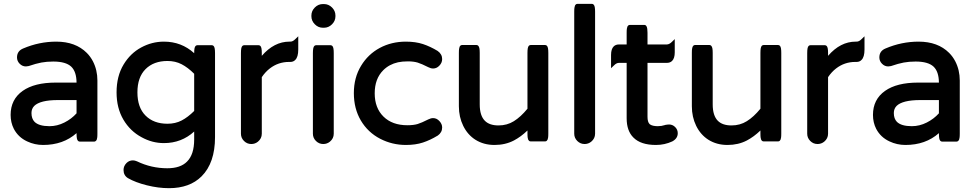

<svg xmlns="http://www.w3.org/2000/svg" viewBox="-20 -734 5071 998"><path d="M377.9 -213.9H281.2Q234.4 -213.9 203.6 -206.1Q172.9 -198.2 158.2 -183.6Q143.6 -168.9 143.6 -146.5Q143.6 -117.2 159.7 -100.6Q182.6 -78.1 237.3 -78.1Q277.3 -78.1 314.9 -97.2Q351.6 -115.7 377.9 -145ZM35.2 -136.7Q35.2 -217.3 98.1 -261.7Q159.2 -304.7 269.5 -304.7H377.9Q377.4 -361.8 350.1 -387.7Q321.8 -414.1 256.8 -414.1Q222.7 -414.1 195.1 -408.9Q167.5 -403.8 128.9 -390.6L114.7 -388.7H114.3Q96.2 -388.7 82.3 -402.6Q68.4 -416.5 68.4 -435.5Q68.4 -468.8 100.1 -481.9Q183.6 -517.6 272.5 -517.6Q372.6 -517.6 431.2 -459Q450.2 -439.9 462.9 -415.5Q486.3 -370.1 486.3 -315.4V-39.1Q486.3 -23.9 485.1 -17.3Q483.9 -10.7 482.7 -7.6Q481.4 -4.4 479.5 -2.7Q477.5 -1 476.1 0Q473.1 2 469.7 2H394.5Q389.2 2 385.3 -2Q381.3 -5.9 379.6 -14.9Q377.9 -23.9 377.9 -39.1V-42Q308.6 19.5 204.1 19.5Q160.2 19.5 121.1 1Q74.7 -20.5 51.8 -64.5Q35.2 -97.2 35.2 -136.7Z M850.6 -417Q778.8 -417 736.6 -374.8Q694.3 -332.5 694.3 -253.9Q694.3 -175.3 736.6 -133.1Q778.8 -90.8 850.6 -90.8Q891.6 -90.8 924.1 -107.7Q956.5 -124.5 989.3 -157.2V-350.6Q956.5 -383.3 924.1 -400.1Q891.6 -417 850.6 -417ZM989.3 -50.3Q923.3 9.8 832 9.8Q771 9.8 716.3 -20.5Q656.7 -52.2 621.3 -112.3Q585.9 -172.4 585.9 -253.9Q585.9 -338.4 622.6 -398.9Q657.7 -457 713.9 -487.3Q770 -517.6 832 -517.6Q923.3 -517.6 989.3 -457.5V-458Q989.3 -473.1 991 -482.2Q992.7 -491.2 996.6 -495.1Q1000.5 -499 1005.9 -499H1081.1Q1086.4 -499 1090.3 -495.1Q1094.2 -491.2 1095.9 -482.2Q1097.7 -473.1 1097.7 -458V-21.5Q1097.7 112.8 1027.8 182.6Q966.3 244.1 858.4 244.1Q802.7 244.1 743.4 229.2Q684.1 214.4 645 191.9Q622.1 177.7 622.1 149.4Q622.1 128.9 637.7 113.3Q651.4 99.6 670.9 99.6Q680.2 99.6 691.9 104.5Q766.6 140.6 849.6 140.6Q918 140.6 952.1 106Q989.3 69.3 989.3 -8.8Z M1340.8 -443.8Q1404.8 -517.6 1484.4 -517.6H1489.3Q1502.4 -517.6 1515.1 -530.8L1530.3 -545.4V-476.6Q1530.3 -437.5 1514.6 -422.4Q1504.9 -412.1 1489.3 -412.1H1482.4Q1426.8 -412.1 1382.8 -378.4Q1359.4 -360.4 1340.8 -333V-39.1Q1340.8 -14.2 1320.8 2.4Q1305.7 14.6 1286.1 14.6Q1264.2 14.6 1248.3 -1.2Q1232.4 -17.1 1232.4 -39.1V-458Q1232.4 -473.1 1234.1 -482.2Q1235.8 -491.2 1239.7 -495.1Q1243.7 -499 1249 -499H1324.2Q1329.6 -499 1333.5 -495.1Q1337.4 -491.2 1339.1 -482.2Q1340.8 -473.1 1340.8 -458Z M1606.4 -39.1V-458Q1606.4 -473.1 1608.2 -482.2Q1609.9 -491.2 1613.8 -495.1Q1617.7 -499 1623 -499H1698.2Q1703.6 -499 1707.5 -495.1Q1711.4 -491.2 1713.1 -482.2Q1714.8 -473.1 1714.8 -458V-39.1Q1714.8 -14.2 1694.8 2.4Q1679.7 14.6 1660.2 14.6Q1638.2 14.6 1622.3 -1.2Q1606.4 -17.1 1606.4 -39.1ZM1598.6 -649.4V-653.3Q1598.6 -677.2 1616.5 -695.1Q1634.3 -712.9 1658.2 -712.9H1664.1Q1688 -712.9 1705.8 -695.1Q1723.6 -677.2 1723.6 -653.3V-649.4Q1723.6 -625.5 1705.8 -607.7Q1688 -589.8 1664.1 -589.8H1658.2Q1634.3 -589.8 1616.5 -607.7Q1598.6 -625.5 1598.6 -649.4Z M1856.9 -392.1Q1893.1 -452.1 1954.1 -484.9Q2015.1 -517.6 2089.8 -517.6Q2140.1 -517.6 2178.7 -504.9Q2216.8 -492.2 2254.9 -469.2Q2278.3 -452.6 2278.3 -426.8Q2278.3 -407.2 2262.7 -391.6Q2249 -377.9 2231.4 -377.9Q2219.2 -377.9 2206.1 -384.8Q2172.4 -401.9 2150.9 -408.7Q2129.4 -415 2100.3 -415Q2071.3 -415 2048.8 -410.2Q2002.9 -399.9 1972.2 -369.1Q1927.7 -324.7 1927.7 -249Q1927.7 -172.9 1973.4 -127.9Q2019 -83 2097.7 -83Q2129.4 -83 2150.9 -89.4Q2171.4 -95.7 2206.1 -113.3Q2219.7 -120.1 2231.4 -120.1Q2250 -120.1 2264.2 -104.5Q2278.3 -89.4 2278.3 -71.3Q2278.3 -45.4 2254.9 -28.8H2254.4Q2216.8 -5.9 2178.5 6.8Q2140.1 19.5 2089.8 19.5Q2018.6 19.5 1956.1 -12.7Q1892.1 -45.9 1855.5 -107.9Q1819.3 -169.4 1819.3 -250Q1819.3 -330.6 1856.9 -392.1Z M2365.2 -181.6V-459Q2365.2 -474.1 2366.5 -480.7Q2367.7 -487.3 2368.9 -490.5Q2370.1 -493.7 2373.3 -496.8Q2376.5 -500 2381.8 -500H2457Q2462.4 -500 2465.8 -496.1Q2470.2 -491.7 2471.9 -482.9Q2473.6 -474.1 2473.6 -459V-191.4Q2473.6 -132.8 2500.5 -106Q2524.4 -82 2571.3 -82Q2615.7 -82 2650.9 -104Q2686.5 -126 2721.7 -168.9V-459Q2721.7 -474.1 2723.4 -483.2Q2725.1 -492.2 2729 -496.1Q2732.9 -500 2738.3 -500H2813.5Q2818.8 -500 2822.8 -496.1Q2826.7 -492.2 2828.4 -483.2Q2830.1 -474.1 2830.1 -459V-40Q2830.1 -24.9 2828.9 -18.3Q2827.6 -11.7 2826.4 -8.5Q2825.2 -5.4 2822 -2.2Q2818.8 1 2813.5 1H2738.3Q2732.9 1 2729.7 -2.2Q2726.6 -5.4 2725.3 -8.5Q2724.1 -11.7 2722.9 -18.3Q2721.7 -24.9 2721.7 -40V-55.7Q2687.5 -22.9 2651.4 -3.9Q2606.4 19.5 2550.5 19.5Q2494.6 19.5 2451.7 -7.3Q2410.6 -33.2 2387.7 -80.1Q2365.2 -126 2365.2 -181.6Z M2964.8 -39.1V-672.9Q2964.8 -688 2966.1 -694.6Q2967.3 -701.2 2968.5 -704.3Q2969.7 -707.5 2972.9 -710.7Q2976.1 -713.9 2981.4 -713.9H3056.6Q3063.5 -713.9 3067.9 -707Q3073.2 -699.2 3073.2 -672.9V-39.1Q3073.2 -14.2 3053.2 2.4Q3038.1 14.6 3018.6 14.6Q2996.6 14.6 2980.7 -1.2Q2964.8 -17.1 2964.8 -39.1Z M3502.9 -41.5Q3502.9 -14.2 3474.6 1Q3434.6 19.5 3389.6 19.5Q3310.5 19.5 3272.5 -19Q3237.3 -53.7 3237.3 -119.1V-407.2H3197.3Q3184.1 -407.2 3171.4 -394L3156.2 -379.4V-448.2Q3156.2 -479 3169.9 -492.7Q3180.2 -502.9 3197.3 -502.9H3237.3V-563.5Q3237.3 -578.6 3238.5 -585.2Q3239.7 -591.8 3241 -595Q3242.2 -598.1 3245.4 -601.3Q3248.5 -604.5 3253.9 -604.5H3329.1Q3336.9 -604.5 3340.8 -596.7Q3345.7 -587.9 3345.7 -563.5V-502.9H3446.3Q3459.5 -503.4 3472.2 -516.1L3487.3 -530.8V-461.9Q3487.3 -431.2 3473.6 -417.5Q3463.4 -407.2 3446.3 -407.2H3345.7V-127Q3345.7 -100.1 3356 -89.8L3357.9 -87.9Q3371.1 -78.1 3399.4 -78.1Q3418.5 -78.1 3436.5 -84L3437 -84.5Q3450.2 -86.9 3458 -86.9Q3476.1 -86.9 3489.5 -73.5Q3502.9 -60.1 3502.9 -41.5Z M3576.2 -181.6V-459Q3576.2 -474.1 3577.4 -480.7Q3578.6 -487.3 3579.8 -490.5Q3581.1 -493.7 3584.2 -496.8Q3587.4 -500 3592.8 -500H3668Q3673.3 -500 3676.8 -496.1Q3681.2 -491.7 3682.9 -482.9Q3684.6 -474.1 3684.6 -459V-191.4Q3684.6 -132.8 3711.4 -106Q3735.4 -82 3782.2 -82Q3826.7 -82 3861.8 -104Q3897.5 -126 3932.6 -168.9V-459Q3932.6 -474.1 3934.3 -483.2Q3936 -492.2 3939.9 -496.1Q3943.8 -500 3949.2 -500H4024.4Q4029.8 -500 4033.7 -496.1Q4037.6 -492.2 4039.3 -483.2Q4041 -474.1 4041 -459V-40Q4041 -24.9 4039.8 -18.3Q4038.6 -11.7 4037.4 -8.5Q4036.1 -5.4 4033 -2.2Q4029.8 1 4024.4 1H3949.2Q3943.8 1 3940.7 -2.2Q3937.5 -5.4 3936.3 -8.5Q3935.1 -11.7 3933.8 -18.3Q3932.6 -24.9 3932.6 -40V-55.7Q3898.4 -22.9 3862.3 -3.9Q3817.4 19.5 3761.5 19.5Q3705.6 19.5 3662.6 -7.3Q3621.6 -33.2 3598.6 -80.1Q3576.2 -126 3576.2 -181.6Z M4284.2 -443.8Q4348.1 -517.6 4427.7 -517.6H4432.6Q4445.8 -517.6 4458.5 -530.8L4473.6 -545.4V-476.6Q4473.6 -437.5 4458 -422.4Q4448.2 -412.1 4432.6 -412.1H4425.8Q4370.1 -412.1 4326.2 -378.4Q4302.7 -360.4 4284.2 -333V-39.1Q4284.2 -14.2 4264.2 2.4Q4249 14.6 4229.5 14.6Q4207.5 14.6 4191.7 -1.2Q4175.8 -17.1 4175.8 -39.1V-458Q4175.8 -473.1 4177.5 -482.2Q4179.2 -491.2 4183.1 -495.1Q4187 -499 4192.4 -499H4267.6Q4272.9 -499 4276.9 -495.1Q4280.8 -491.2 4282.5 -482.2Q4284.2 -473.1 4284.2 -458Z M4860.4 -213.9H4763.7Q4716.8 -213.9 4686 -206.1Q4655.3 -198.2 4640.6 -183.6Q4626 -168.9 4626 -146.5Q4626 -117.2 4642.1 -100.6Q4665 -78.1 4719.7 -78.1Q4759.8 -78.1 4797.4 -97.2Q4834 -115.7 4860.4 -145ZM4517.6 -136.7Q4517.6 -217.3 4580.6 -261.7Q4641.6 -304.7 4752 -304.7H4860.4Q4859.9 -361.8 4832.5 -387.7Q4804.2 -414.1 4739.3 -414.1Q4705.1 -414.1 4677.5 -408.9Q4649.9 -403.8 4611.3 -390.6L4597.2 -388.7H4596.7Q4578.6 -388.7 4564.7 -402.6Q4550.8 -416.5 4550.8 -435.5Q4550.8 -468.8 4582.5 -481.9Q4666 -517.6 4754.9 -517.6Q4855 -517.6 4913.6 -459Q4932.6 -439.9 4945.3 -415.5Q4968.8 -370.1 4968.8 -315.4V-39.1Q4968.8 -23.9 4967.5 -17.3Q4966.3 -10.7 4965.1 -7.6Q4963.9 -4.4 4961.9 -2.7Q4960 -1 4958.5 0Q4955.6 2 4952.1 2H4877Q4871.6 2 4867.7 -2Q4863.8 -5.9 4862.1 -14.9Q4860.4 -23.9 4860.4 -39.1V-42Q4791 19.5 4686.5 19.5Q4642.6 19.5 4603.5 1Q4557.1 -20.5 4534.2 -64.5Q4517.6 -97.2 4517.6 -136.7Z"/></svg>

Font: YuPearl-SemiBold
Style: SemiBold
Weight: 600
Designer: Max Yao
Foundry: Max-Everyday
Version: Version 1.011; ttfautohint (v1.8.3)